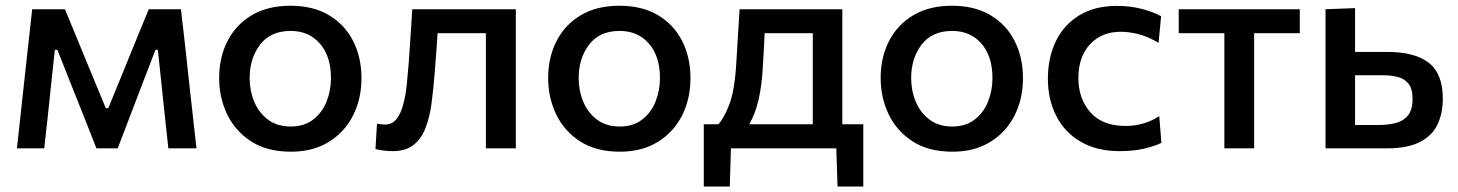

<svg xmlns="http://www.w3.org/2000/svg" viewBox="-20 -530 5208 686"><path d="M40.5 0Q46.5 -54 52.2 -106.8Q58 -159.5 63.5 -211.5L71 -279.5Q77 -333.5 83 -388.5Q89 -443 95 -497H212Q230.5 -452.5 249.2 -407.2Q268 -362 286 -317.5L358 -143.5H367L438 -317.5Q456.5 -363 474.8 -407.8Q493 -452.5 511.5 -497H626.5Q632.5 -444 639 -388.5Q645 -332.5 651 -279L658.5 -210Q664 -159.5 670 -107Q676 -54 682 0H581.5Q575.5 -53.5 569.8 -107.8Q564 -162 558.5 -215L544 -352H535.5L479.5 -206.5Q460 -155 440.2 -103.5Q420.5 -52 400.5 0H324.5Q304 -52 284 -103Q263.5 -154 243.5 -204.5L185 -352H176L161.5 -217Q156 -162.5 150 -108.2Q144 -54 138 0Z M1019.5 12Q934 12 877 -25Q820 -62 791.5 -121.8Q763 -181.5 763 -251Q763 -325.5 793.2 -384Q823.5 -442.5 880.2 -476Q937 -509.5 1017.5 -509.5Q1099.5 -509.5 1156.2 -475.2Q1213 -441 1242.2 -382.5Q1271.5 -324 1271.5 -251Q1271.5 -176.5 1241.2 -117Q1211 -57.5 1154.5 -22.8Q1098 12 1019.5 12ZM1019 -78Q1067 -78 1099 -102.8Q1131 -127.5 1146.8 -167Q1162.5 -206.5 1162.5 -251Q1162.5 -328.5 1123.2 -374Q1084 -419.5 1018.5 -419.5Q947 -419.5 909.5 -370.8Q872 -322 872 -251Q872 -206.5 888.2 -167Q904.5 -127.5 937.2 -102.8Q970 -78 1019 -78Z M1383 10Q1369 10 1351.5 8Q1334 6 1321.5 2.5L1327 -88Q1335 -86.5 1343 -85.8Q1351 -85 1355.5 -85Q1381 -85 1396.5 -104.5Q1412 -124 1420.8 -156.8Q1429.5 -189.5 1433.5 -228.8Q1437.5 -268 1440.5 -307.5Q1443.5 -356 1447 -404Q1450 -452 1453 -497H1823V0H1716V-411.5H1543.5L1538.5 -339.5Q1535.5 -303 1533 -268.5Q1528.5 -211 1521.8 -160.5Q1515 -110 1500 -71.8Q1485 -33.5 1457 -11.8Q1429 10 1383 10Z M2195 12Q2109.5 12 2052.5 -25Q1995.5 -62 1967 -121.8Q1938.5 -181.5 1938.5 -251Q1938.5 -325.5 1968.8 -384Q1999 -442.5 2055.8 -476Q2112.5 -509.5 2193 -509.5Q2275 -509.5 2331.8 -475.2Q2388.5 -441 2417.8 -382.5Q2447 -324 2447 -251Q2447 -176.5 2416.8 -117Q2386.5 -57.5 2330 -22.8Q2273.5 12 2195 12ZM2194.5 -78Q2242.5 -78 2274.5 -102.8Q2306.5 -127.5 2322.2 -167Q2338 -206.5 2338 -251Q2338 -328.5 2298.8 -374Q2259.5 -419.5 2194 -419.5Q2122.5 -419.5 2085 -370.8Q2047.5 -322 2047.5 -251Q2047.5 -206.5 2063.8 -167Q2080 -127.5 2112.8 -102.8Q2145.5 -78 2194.5 -78Z M2494.5 136.5V-86H2546.5Q2566 -106 2585.2 -155.2Q2604.5 -204.5 2610.5 -301Q2614 -360 2616.8 -406Q2619.5 -452 2622.5 -497H2989.5V-86H3064.5V136.5H2972.5L2968 0H2591.5L2587.5 136.5ZM2705 -283.5Q2702 -225.5 2690.5 -174.8Q2679 -124 2657 -86H2884V-411.5H2712Q2710.5 -382 2709 -351Q2707 -320 2705 -283.5Z M3383 12Q3297.5 12 3240.5 -25Q3183.5 -62 3155 -121.8Q3126.5 -181.5 3126.5 -251Q3126.5 -325.5 3156.8 -384Q3187 -442.5 3243.8 -476Q3300.5 -509.5 3381 -509.5Q3463 -509.5 3519.8 -475.2Q3576.5 -441 3605.8 -382.5Q3635 -324 3635 -251Q3635 -176.5 3604.8 -117Q3574.5 -57.5 3518 -22.8Q3461.5 12 3383 12ZM3382.5 -78Q3430.5 -78 3462.5 -102.8Q3494.5 -127.5 3510.2 -167Q3526 -206.5 3526 -251Q3526 -328.5 3486.8 -374Q3447.5 -419.5 3382 -419.5Q3310.5 -419.5 3273 -370.8Q3235.5 -322 3235.5 -251Q3235.5 -206.5 3251.8 -167Q3268 -127.5 3300.8 -102.8Q3333.5 -78 3382.5 -78Z M3980.5 10Q3898.5 10 3841 -23.8Q3783.5 -57.5 3753.8 -116Q3724 -174.5 3724 -248.5Q3724 -323 3752.2 -382Q3780.5 -441 3835.8 -475Q3891 -509 3971.5 -509Q4015.5 -509 4057.2 -498.8Q4099 -488.5 4128.5 -472L4119.5 -377Q4077.5 -401.5 4044 -409Q4010.5 -416.5 3985 -416.5Q3916 -416.5 3874.5 -371.8Q3833 -327 3833 -251Q3833 -177.5 3875.8 -128.8Q3918.5 -80 4002.5 -80Q4033.5 -80 4063.8 -88.5Q4094 -97 4122 -115L4129.5 -19.5Q4104.5 -7.5 4067.2 1.2Q4030 10 3980.5 10Z M4354.5 0V-411.5H4191.5V-497H4624V-411.5H4461V0Z M4716 0V-497L4821.5 -501V-344.5H4937.5Q5035 -344.5 5085 -305.5Q5135 -266.5 5135 -177.5Q5135 -125 5116 -85Q5097 -45 5053 -22.5Q5009 0 4935 0ZM4821.5 -83.5H4907Q4940.5 -83.5 4967.8 -90.8Q4995 -98 5011 -118.2Q5027 -138.5 5027 -177Q5027 -214 5011.5 -232Q4996 -250 4972.5 -255.5Q4949 -261 4925.5 -261H4821.5Z"/></svg>

Font: Heraclito Medium
Style: Regular
Weight: 500
Designer: Kostas Bartsokas (font) & Cristiano Sobral (main changes)
Foundry: Kostas Bartsokas (font) & Cristiano Sobral (main changes)
Version: Version 1.00;July 8, 2020;FontCreator 13.0.0.2655 64-bit